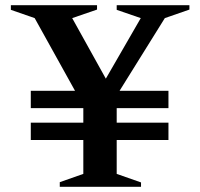

<svg xmlns="http://www.w3.org/2000/svg" viewBox="-20 -721 774 742"><path d="M211 1V-17L302 -49V-180H99V-247H302V-303H99V-370H270L114 -651L22 -683V-701H355V-684L259 -651L389 -417L524 -651L431 -683V-701H712V-684L617 -651L442 -370H631V-303H431V-247H631V-180H431V-49L525 -16V1Z"/></svg>

Font: Wittgenstein Semibold
Style: Regular
Weight: 600
Designer: Jörg Drees
Foundry: Jörg Drees
Version: Version 1.303; ttfautohint (v1.8.4.7-5d5b)